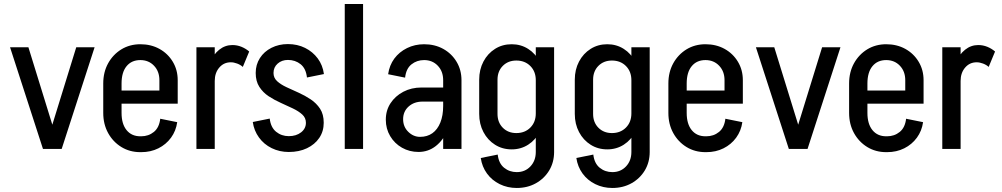

<svg xmlns="http://www.w3.org/2000/svg" viewBox="-20 -740 4979 954"><path d="M202.8 0 358.8 -505H450L286.5 0ZM193.5 0 30 -505H121.2L277.2 0Z M521.5 -225V-290.2H863V-225ZM676.8 16V-62.8H682.2V16ZM493 -178.8V-325.5H584V-178.8ZM772 -290.2V-341.8H863V-290.2ZM863 -341.5H772Q772 -385.5 745.2 -413.5Q718.5 -441.5 677.2 -441.5V-520.2Q730.5 -520.2 772.4 -497Q814.2 -473.8 838.6 -433.1Q863 -392.5 863 -341.5ZM776.2 -150 860.5 -133Q854.5 -89.8 829.9 -56Q805.2 -22.2 767 -3.1Q728.8 16 681.5 16V-62.8Q718 -62.8 744.6 -84.5Q771.2 -106.2 776.2 -150ZM493 -325.2Q493 -381.5 517.2 -425.4Q541.5 -469.2 583.1 -494.8Q624.8 -520.2 677.5 -520.2V-441.5Q633.8 -441.5 608.9 -411.1Q584 -380.8 584 -325.2ZM493 -179H584Q584 -124.2 608.9 -93.5Q633.8 -62.8 677.5 -62.8V16Q624.8 16 583.1 -9.5Q541.5 -35 517.2 -79Q493 -123 493 -179Z M956 0V-505H1047V0ZM1006.2 -337.8Q1006.2 -388.8 1023.2 -429.2Q1040.2 -469.8 1069.4 -493Q1098.5 -516.2 1134.8 -516.2L1126.8 -430.5Q1092 -430.5 1069.5 -404.2Q1047 -378 1047 -337.8ZM1186.5 -407.5Q1175 -418 1158.4 -424.2Q1141.8 -430.5 1126.8 -430.5L1134.8 -516.2Q1158.2 -516.2 1179.9 -507.4Q1201.5 -498.5 1218.2 -484Z M1500 -130Q1500 -154.5 1481.9 -171Q1463.8 -187.5 1435.4 -201.1Q1407 -214.8 1375.2 -228.9Q1343.5 -243 1315.1 -261.6Q1286.8 -280.2 1268.6 -308.4Q1250.5 -336.5 1250.5 -377.5Q1250.5 -377.5 1259.4 -377.5Q1268.2 -377.5 1281.5 -377.5Q1294.8 -377.5 1308 -377.5Q1321.2 -377.5 1330.1 -377.5Q1339 -377.5 1339 -377.5Q1339 -353 1357.1 -336.5Q1375.2 -320 1403.6 -306.8Q1432 -293.5 1463.8 -279.4Q1495.5 -265.2 1523.9 -246.2Q1552.2 -227.2 1570.4 -199.6Q1588.5 -172 1588.5 -130Q1588.5 -130 1579.6 -130Q1570.8 -130 1557.5 -130Q1544.2 -130 1531 -130Q1517.8 -130 1508.9 -130Q1500 -130 1500 -130ZM1414.8 15.2V-63.5Q1452 -63.5 1476 -82.4Q1500 -101.2 1500 -130H1588.5Q1588.5 -87.5 1566.4 -54.8Q1544.2 -22 1505.1 -3.4Q1466 15.2 1414.8 15.2ZM1250.5 -377.5Q1250.5 -418.8 1271.4 -451.4Q1292.2 -484 1328.9 -502.5Q1365.5 -521 1410.8 -521V-442.2Q1380.2 -442.2 1359.6 -424Q1339 -405.8 1339 -377.5ZM1320.2 -150.8Q1325.2 -107 1352 -85.2Q1378.8 -63.5 1415 -63.5V15.2Q1368.8 15.2 1330 -3.9Q1291.2 -23 1266.8 -56.8Q1242.2 -90.5 1236 -133.8ZM1505.2 -355Q1500.2 -399.8 1473.6 -421Q1447 -442.2 1410.5 -442.2V-521Q1457.8 -521 1496 -501.9Q1534.2 -482.8 1558.9 -449.5Q1583.5 -416.2 1589.5 -372Z M1693 0V-720.2H1784V0Z M2182 0V-344.2H2273V0ZM2059.5 15 2067 -60Q2103 -60 2128.4 -78.1Q2153.8 -96.2 2167.9 -131Q2182 -165.8 2182 -213.5L2227 -216Q2227 -148.2 2205 -96Q2183 -43.8 2145.4 -14.4Q2107.8 15 2059.5 15ZM2059.5 15Q2014.5 15 1977.5 -6Q1940.5 -27 1918.8 -63.5Q1897 -100 1897 -145.2L1983 -147.8Q1983 -110 2008.6 -85Q2034.2 -60 2067 -60ZM1897 -145.2Q1897 -191.5 1920.5 -227.2Q1944 -263 1984.1 -284.1Q2024.2 -305.2 2074.5 -305.2L2079.5 -235.2Q2037.8 -235.2 2010.4 -210.8Q1983 -186.2 1983 -147.8ZM2079.5 -235.2 2074.5 -305.2H2229.2V-235.2ZM2182 -213.5V-342.5H2227V-216ZM2273 -341.5H2182Q2182 -385.5 2155.2 -413.5Q2128.5 -441.5 2087.2 -441.5V-520.2Q2140.5 -520.2 2182.4 -497Q2224.2 -473.8 2248.6 -433.1Q2273 -392.5 2273 -341.5ZM1992.8 -354.2 1908.5 -371.2Q1914.8 -415.5 1939.2 -448.8Q1963.8 -482 2002.5 -501.1Q2041.2 -520.2 2087.5 -520.2V-441.5Q2051.2 -441.5 2024.5 -420.2Q1997.8 -399 1992.8 -354.2Z M2642.2 18V-505H2733.2V18ZM2361 -173.8V-344.2H2452V-173.8ZM2452 -344H2361Q2361 -394.2 2382.1 -434.2Q2403.2 -474.2 2439.8 -497.2Q2476.2 -520.2 2522.5 -520.2L2545.5 -439.2Q2504.8 -439.2 2478.4 -412.8Q2452 -386.2 2452 -344ZM2682.2 -341.5H2642.2Q2642.2 -384.8 2615.1 -412Q2588 -439.2 2545.5 -439.2L2522.5 -520.2Q2568 -520.2 2604.4 -497Q2640.8 -473.8 2661.5 -433.1Q2682.2 -392.5 2682.2 -341.5ZM2452 -174Q2452 -131.8 2478.4 -105.2Q2504.8 -78.8 2545.5 -78.8L2522.5 2.2Q2476.2 2.2 2439.8 -20.8Q2403.2 -43.8 2382.1 -83.8Q2361 -123.8 2361 -174ZM2682.2 -176.5Q2682.2 -125.5 2661.5 -85Q2640.8 -44.5 2604.4 -21.1Q2568 2.2 2522.5 2.2L2545.5 -78.8Q2588 -78.8 2615.1 -106Q2642.2 -133.2 2642.2 -176.5ZM2733.2 15.2Q2733.2 66.2 2708.9 106.8Q2684.5 147.2 2642.6 170.6Q2600.8 194 2547.5 194V115.2Q2588.8 115.2 2615.5 86.9Q2642.2 58.5 2642.2 15.2ZM2453 28Q2458 71.8 2484.8 93.5Q2511.5 115.2 2547.8 115.2V194Q2501.5 194 2462.8 174.9Q2424 155.8 2399.5 122Q2375 88.2 2368.8 45Z M3117.2 18V-505H3208.2V18ZM2836 -173.8V-344.2H2927V-173.8ZM2927 -344H2836Q2836 -394.2 2857.1 -434.2Q2878.2 -474.2 2914.8 -497.2Q2951.2 -520.2 2997.5 -520.2L3020.5 -439.2Q2979.8 -439.2 2953.4 -412.8Q2927 -386.2 2927 -344ZM3157.2 -341.5H3117.2Q3117.2 -384.8 3090.1 -412Q3063 -439.2 3020.5 -439.2L2997.5 -520.2Q3043 -520.2 3079.4 -497Q3115.8 -473.8 3136.5 -433.1Q3157.2 -392.5 3157.2 -341.5ZM2927 -174Q2927 -131.8 2953.4 -105.2Q2979.8 -78.8 3020.5 -78.8L2997.5 2.2Q2951.2 2.2 2914.8 -20.8Q2878.2 -43.8 2857.1 -83.8Q2836 -123.8 2836 -174ZM3157.2 -176.5Q3157.2 -125.5 3136.5 -85Q3115.8 -44.5 3079.4 -21.1Q3043 2.2 2997.5 2.2L3020.5 -78.8Q3063 -78.8 3090.1 -106Q3117.2 -133.2 3117.2 -176.5ZM3208.2 15.2Q3208.2 66.2 3183.9 106.8Q3159.5 147.2 3117.6 170.6Q3075.8 194 3022.5 194V115.2Q3063.8 115.2 3090.5 86.9Q3117.2 58.5 3117.2 15.2ZM2928 28Q2933 71.8 2959.8 93.5Q2986.5 115.2 3022.8 115.2V194Q2976.5 194 2937.8 174.9Q2899 155.8 2874.5 122Q2850 88.2 2843.8 45Z M3329.5 -225V-290.2H3671V-225ZM3484.8 16V-62.8H3490.2V16ZM3301 -178.8V-325.5H3392V-178.8ZM3580 -290.2V-341.8H3671V-290.2ZM3671 -341.5H3580Q3580 -385.5 3553.2 -413.5Q3526.5 -441.5 3485.2 -441.5V-520.2Q3538.5 -520.2 3580.4 -497Q3622.2 -473.8 3646.6 -433.1Q3671 -392.5 3671 -341.5ZM3584.2 -150 3668.5 -133Q3662.5 -89.8 3637.9 -56Q3613.2 -22.2 3575 -3.1Q3536.8 16 3489.5 16V-62.8Q3526 -62.8 3552.6 -84.5Q3579.2 -106.2 3584.2 -150ZM3301 -325.2Q3301 -381.5 3325.2 -425.4Q3349.5 -469.2 3391.1 -494.8Q3432.8 -520.2 3485.5 -520.2V-441.5Q3441.8 -441.5 3416.9 -411.1Q3392 -380.8 3392 -325.2ZM3301 -179H3392Q3392 -124.2 3416.9 -93.5Q3441.8 -62.8 3485.5 -62.8V16Q3432.8 16 3391.1 -9.5Q3349.5 -35 3325.2 -79Q3301 -123 3301 -179Z M3908.8 0 4064.8 -505H4156L3992.5 0ZM3899.5 0 3736 -505H3827.2L3983.2 0Z M4227.5 -225V-290.2H4569V-225ZM4382.8 16V-62.8H4388.2V16ZM4199 -178.8V-325.5H4290V-178.8ZM4478 -290.2V-341.8H4569V-290.2ZM4569 -341.5H4478Q4478 -385.5 4451.2 -413.5Q4424.5 -441.5 4383.2 -441.5V-520.2Q4436.5 -520.2 4478.4 -497Q4520.2 -473.8 4544.6 -433.1Q4569 -392.5 4569 -341.5ZM4482.2 -150 4566.5 -133Q4560.5 -89.8 4535.9 -56Q4511.2 -22.2 4473 -3.1Q4434.8 16 4387.5 16V-62.8Q4424 -62.8 4450.6 -84.5Q4477.2 -106.2 4482.2 -150ZM4199 -325.2Q4199 -381.5 4223.2 -425.4Q4247.5 -469.2 4289.1 -494.8Q4330.8 -520.2 4383.5 -520.2V-441.5Q4339.8 -441.5 4314.9 -411.1Q4290 -380.8 4290 -325.2ZM4199 -179H4290Q4290 -124.2 4314.9 -93.5Q4339.8 -62.8 4383.5 -62.8V16Q4330.8 16 4289.1 -9.5Q4247.5 -35 4223.2 -79Q4199 -123 4199 -179Z M4662 0V-505H4753V0ZM4712.2 -337.8Q4712.2 -388.8 4729.2 -429.2Q4746.2 -469.8 4775.4 -493Q4804.5 -516.2 4840.8 -516.2L4832.8 -430.5Q4798 -430.5 4775.5 -404.2Q4753 -378 4753 -337.8ZM4892.5 -407.5Q4881 -418 4864.4 -424.2Q4847.8 -430.5 4832.8 -430.5L4840.8 -516.2Q4864.2 -516.2 4885.9 -507.4Q4907.5 -498.5 4924.2 -484Z"/></svg>

Font: Akshar Light
Style: Regular
Weight: 300
Designer: Tall Chai
Foundry: Tall Chai
Version: Version 1.100